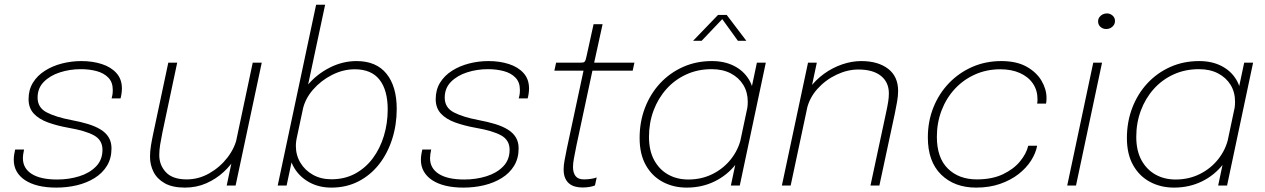

<svg xmlns="http://www.w3.org/2000/svg" viewBox="-20 -802 5469 830"><path d="M223 9Q180 9 146 0.8Q112 -7.5 88.2 -23.2Q64.5 -39 52 -61Q39.5 -83 39.5 -111Q39.5 -123 41.5 -135Q43.5 -147 45.5 -155.5H84Q82 -147 80.5 -136.5Q79 -126 79 -118Q79 -74.5 117 -50.2Q155 -26 227 -26Q278 -26 322.8 -40Q367.5 -54 395.2 -82.5Q423 -111 423 -154.5Q423 -196.5 386.2 -216.8Q349.5 -237 276.5 -249.5Q226.5 -258.5 187.2 -272.8Q148 -287 125.8 -311.2Q103.5 -335.5 103.5 -373.5Q103.5 -414 122.5 -444.8Q141.5 -475.5 174.2 -496.2Q207 -517 247.8 -527.5Q288.5 -538 332 -538Q380 -538 419.8 -525.2Q459.5 -512.5 483.2 -486.2Q507 -460 507 -419.5Q507 -409 505.2 -396.8Q503.5 -384.5 501 -376.5H462.5Q464.5 -383.5 466 -392Q467.5 -400.5 467.5 -413.5Q467.5 -446.5 448.5 -466.2Q429.5 -486 398 -494.5Q366.5 -503 329 -503Q282 -503 239.2 -489.2Q196.5 -475.5 169.5 -448.2Q142.5 -421 142.5 -380Q142.5 -336.5 182.2 -316Q222 -295.5 288.5 -283Q328.5 -275.5 360.5 -265.8Q392.5 -256 415.2 -242Q438 -228 450 -208Q462 -188 462 -160.5Q462 -117.5 442.5 -85.5Q423 -53.5 389.2 -32.5Q355.5 -11.5 312.8 -1.2Q270 9 223 9Z M779.5 9Q725.5 9 692.2 -9.8Q659 -28.5 643.8 -58.8Q628.5 -89 628.5 -124.5Q628.5 -146.5 632.2 -170.5Q636 -194.5 642.5 -225L707.5 -531H746L682 -229Q676 -199.5 672.2 -176Q668.5 -152.5 668.5 -132Q668.5 -88 697.5 -57.2Q726.5 -26.5 787 -26.5Q839 -26.5 885.2 -53Q931.5 -79.5 963.5 -121.2Q995.5 -163 1005 -209L1030.5 -198.5Q1023 -163 1001.8 -126.5Q980.5 -90 947.5 -59.2Q914.5 -28.5 872 -9.8Q829.5 9 779.5 9ZM960 0 1072.5 -531H1111.5L998.5 0Z M1412.5 9Q1359.5 9 1318 -13.5Q1276.5 -36 1252.8 -74.8Q1229 -113.5 1229 -162Q1229 -175 1231 -188Q1233 -201 1234.5 -206.5L1263 -207Q1262 -203.5 1260.5 -192.5Q1259 -181.5 1259 -171Q1259 -131 1278.8 -98.2Q1298.5 -65.5 1333.2 -46.2Q1368 -27 1412.5 -27Q1470.5 -27 1515.5 -51.5Q1560.5 -76 1591.8 -118Q1623 -160 1639.5 -214.5Q1656 -269 1656 -329Q1656 -412 1620.8 -457.2Q1585.5 -502.5 1513.5 -502.5Q1463.5 -502.5 1415.5 -478.2Q1367.5 -454 1333 -414.2Q1298.5 -374.5 1288.5 -327L1257 -327.5Q1269.5 -386 1309.2 -433.5Q1349 -481 1405 -509.5Q1461 -538 1521.5 -538Q1606.5 -538 1650.8 -483.2Q1695 -428.5 1695 -331Q1695 -262 1675.2 -200.5Q1655.5 -139 1618.8 -92Q1582 -45 1529.8 -18Q1477.5 9 1412.5 9ZM1180.5 0 1346.5 -781.5H1385.5L1219 0Z M1983 9Q1940 9 1906 0.8Q1872 -7.5 1848.2 -23.2Q1824.5 -39 1812 -61Q1799.5 -83 1799.5 -111Q1799.5 -123 1801.5 -135Q1803.5 -147 1805.5 -155.5H1844Q1842 -147 1840.5 -136.5Q1839 -126 1839 -118Q1839 -74.5 1877 -50.2Q1915 -26 1987 -26Q2038 -26 2082.8 -40Q2127.5 -54 2155.2 -82.5Q2183 -111 2183 -154.5Q2183 -196.5 2146.2 -216.8Q2109.5 -237 2036.5 -249.5Q1986.5 -258.5 1947.2 -272.8Q1908 -287 1885.8 -311.2Q1863.5 -335.5 1863.5 -373.5Q1863.5 -414 1882.5 -444.8Q1901.5 -475.5 1934.2 -496.2Q1967 -517 2007.8 -527.5Q2048.5 -538 2092 -538Q2140 -538 2179.8 -525.2Q2219.5 -512.5 2243.2 -486.2Q2267 -460 2267 -419.5Q2267 -409 2265.2 -396.8Q2263.5 -384.5 2261 -376.5H2222.5Q2224.5 -383.5 2226 -392Q2227.5 -400.5 2227.5 -413.5Q2227.5 -446.5 2208.5 -466.2Q2189.5 -486 2158 -494.5Q2126.5 -503 2089 -503Q2042 -503 1999.2 -489.2Q1956.5 -475.5 1929.5 -448.2Q1902.5 -421 1902.5 -380Q1902.5 -336.5 1942.2 -316Q1982 -295.5 2048.5 -283Q2088.5 -275.5 2120.5 -265.8Q2152.5 -256 2175.2 -242Q2198 -228 2210 -208Q2222 -188 2222 -160.5Q2222 -117.5 2202.5 -85.5Q2183 -53.5 2149.2 -32.5Q2115.5 -11.5 2072.8 -1.2Q2030 9 1983 9Z M2498 8.5Q2481 8.5 2466.2 4.5Q2451.5 0.5 2440.5 -8.5Q2429.5 -17.5 2423 -32.5Q2416.5 -47.5 2416.5 -70Q2416.5 -87.5 2420.5 -108.5Q2424.5 -129.5 2430.5 -160L2502.5 -496.5H2376.5L2384 -531H2485.5Q2494.5 -531 2499.8 -531.8Q2505 -532.5 2507.5 -535.5Q2510 -538.5 2512 -544.5Q2514 -550.5 2516 -561L2546 -697.5H2585L2548.5 -531H2722.5L2715 -496.5H2541L2472 -173.5Q2465.5 -141 2461.2 -118.2Q2457 -95.5 2457 -80Q2457 -55.5 2468 -41Q2479 -26.5 2504.5 -26.5Q2520.5 -26.5 2536 -29Q2551.5 -31.5 2559.5 -35L2552 -0.5Q2544.5 3 2530.2 5.8Q2516 8.5 2498 8.5Z M2948.5 9Q2891.5 9 2845.2 -15.5Q2799 -40 2772 -87.8Q2745 -135.5 2745 -205.5Q2745 -275.5 2768.2 -336Q2791.5 -396.5 2833.5 -441.8Q2875.5 -487 2932.5 -512.5Q2989.5 -538 3057.5 -538Q3112 -538 3153 -517.2Q3194 -496.5 3217 -459Q3240 -421.5 3240 -371.5Q3240 -356 3238.2 -342.8Q3236.5 -329.5 3233 -316H3206.5Q3209.5 -327.5 3211 -338.2Q3212.5 -349 3212.5 -362.5Q3212.5 -403.5 3193.2 -435Q3174 -466.5 3139 -484.8Q3104 -503 3056.5 -503Q2996.5 -503 2946.8 -480.2Q2897 -457.5 2861 -417.2Q2825 -377 2805.2 -324Q2785.5 -271 2785.5 -210.5Q2785.5 -151 2807.8 -110Q2830 -69 2868.2 -47.5Q2906.5 -26 2955.5 -26Q3013 -26 3060.5 -49.8Q3108 -73.5 3140.2 -114.5Q3172.5 -155.5 3183.5 -205.5L3212 -204.5Q3199 -141 3161.5 -92.8Q3124 -44.5 3069.2 -17.8Q3014.5 9 2948.5 9ZM3178 0H3139.5L3252 -531H3290.5ZM2976 -625.5 3084 -737.5H3121.5L3206.5 -625.5H3170L3096 -728H3110.5L3013 -625.5Z M3743 0 3810 -313Q3817 -345.5 3819.8 -363.8Q3822.5 -382 3822.5 -398.5Q3822.5 -446.5 3788.2 -474Q3754 -501.5 3690.5 -501.5Q3643.5 -501.5 3596 -479Q3548.5 -456.5 3513.5 -417.5Q3478.5 -378.5 3467.5 -328.5L3442.5 -338.5Q3452.5 -383.5 3479 -420Q3505.5 -456.5 3542.2 -483Q3579 -509.5 3620.8 -523.8Q3662.5 -538 3703 -538Q3775.5 -538 3819 -504.8Q3862.5 -471.5 3862.5 -409Q3862.5 -387.5 3858 -362Q3853.5 -336.5 3848 -310L3781.5 0ZM3360 0 3473 -531H3511L3398 0Z M4199.5 9Q4106 9 4048.5 -47.2Q3991 -103.5 3991 -208Q3991 -277.5 4015 -337.5Q4039 -397.5 4082.2 -442.5Q4125.5 -487.5 4183.2 -512.8Q4241 -538 4308.5 -538Q4374.5 -538 4417.8 -513.8Q4461 -489.5 4482.5 -452.8Q4504 -416 4504 -378.5Q4504 -372 4503.5 -365Q4503 -358 4502 -354H4463.5Q4464.5 -358 4464.8 -363.5Q4465 -369 4465 -374Q4465 -411.5 4445.2 -440.8Q4425.5 -470 4389.2 -486.2Q4353 -502.5 4304.5 -502.5Q4245 -502.5 4194.8 -480Q4144.5 -457.5 4107.5 -417.5Q4070.5 -377.5 4050.2 -324.2Q4030 -271 4030 -210.5Q4030 -120 4077.5 -73.2Q4125 -26.5 4203 -26.5Q4268.5 -26.5 4315 -48.5Q4361.5 -70.5 4389.2 -104Q4417 -137.5 4425 -172H4463.5Q4457.5 -139.5 4437 -107.5Q4416.5 -75.5 4382.8 -49.2Q4349 -23 4303 -7Q4257 9 4199.5 9Z M4593.5 0 4706 -531H4744L4631.5 0ZM4762.5 -676.5Q4747.5 -676.5 4737.2 -685.8Q4727 -695 4727 -709.5Q4727 -719.5 4732.2 -727.2Q4737.5 -735 4746.2 -739.5Q4755 -744 4765 -744Q4779 -744 4789.5 -734.8Q4800 -725.5 4800 -711.5Q4800 -701.5 4794.8 -693.5Q4789.5 -685.5 4781 -681Q4772.5 -676.5 4762.5 -676.5Z M5055 9Q4998 9 4951.8 -15.5Q4905.5 -40 4878.5 -87.8Q4851.5 -135.5 4851.5 -205.5Q4851.5 -275.5 4874.8 -336Q4898 -396.5 4940 -441.8Q4982 -487 5039 -512.5Q5096 -538 5164 -538Q5218.5 -538 5259.5 -517.2Q5300.5 -496.5 5323.5 -459Q5346.5 -421.5 5346.5 -371.5Q5346.5 -356 5344.8 -342.8Q5343 -329.5 5339.5 -316H5313Q5316 -327.5 5317.5 -338.2Q5319 -349 5319 -362.5Q5319 -403.5 5299.8 -435Q5280.5 -466.5 5245.5 -484.8Q5210.5 -503 5163 -503Q5103 -503 5053.2 -480.2Q5003.5 -457.5 4967.5 -417.2Q4931.5 -377 4911.8 -324Q4892 -271 4892 -210.5Q4892 -151 4914.2 -110Q4936.5 -69 4974.8 -47.5Q5013 -26 5062 -26Q5119.5 -26 5167 -49.8Q5214.5 -73.5 5246.8 -114.5Q5279 -155.5 5290 -205.5L5318.5 -204.5Q5305.5 -141 5268 -92.8Q5230.5 -44.5 5175.8 -17.8Q5121 9 5055 9ZM5284.5 0H5246L5358.5 -531H5397Z"/></svg>

Font: Epilogue ExtraLight
Style: Italic
Weight: 250
Italic angle: -12°
Designer: Tyler Finck
Foundry: Etcetera Type Co
Version: Version 2.112